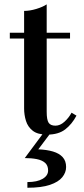

<svg xmlns="http://www.w3.org/2000/svg" viewBox="-20 -610 384 880"><path d="M196 7Q152.5 7 130 -10.8Q107.5 -28.5 99 -56Q90.5 -83.5 90.5 -113V-560Q116.5 -560 146.2 -569Q176 -578 194 -590V-98Q194 -60.5 203 -47.2Q212 -34 234 -34Q255.5 -34 275.2 -51.8Q295 -69.5 308 -93.5L330.5 -80Q310 -41 279 -17Q248 7 196 7ZM25 -433.5V-460H301V-433.5ZM105.5 250.5V224.5Q150 224.5 175.2 209.8Q200.5 195 200.5 171.5Q200.5 148.5 186.5 136.2Q172.5 124 148.2 119.2Q124 114.5 93.5 114.5L181.5 -4H214.5L155.5 74.5Q194.5 76 223 84.5Q251.5 93 267.2 110.2Q283 127.5 283 155.5Q283 180.5 265.5 202.2Q248 224 209 237.2Q170 250.5 105.5 250.5Z"/></svg>

Font: Bodoni Moda 9pt Medium
Style: Regular
Weight: 500
Designer: Owen Earl
Foundry: indestructible type
Version: Version 2.005